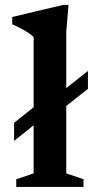

<svg xmlns="http://www.w3.org/2000/svg" viewBox="-20 -742 394 762"><path d="M152.5 -276 36 -183V-254.5L152.5 -347.5L205.5 -362.5L329 -460.5V-389.5L205.5 -291.5ZM243 -54 311.5 -30.5V0H44.5V-30.5L113.5 -54V-595Q106 -602.5 93.8 -610.8Q81.5 -619 64.8 -628Q48 -637 28.5 -645.5V-674.5L230 -722.5H252L243 -616.5Z"/></svg>

Font: Newsreader SemiBold
Style: Regular
Weight: 600
Designer: Hugues Gentile
Foundry: Production Type
Version: Version 1.003